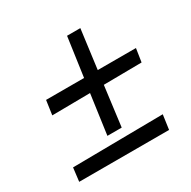

<svg xmlns="http://www.w3.org/2000/svg" viewBox="-131 -688 808 814"><g transform="rotate(-30 273.0 -281.0)"><path d="M328 -304 303 -109H233L260 -303L74 -301L84 -371H270L297 -562H362L337 -371H524L514 -306ZM40 -66 482 -71 472 0H32Z"/></g></svg>

Font: Andada SC
Style: Italic
Weight: 400
Italic angle: -8.29999°
Designer: Carolina Giovagnoli
Foundry: Carolina Giovagnoli
Version: Version 1.003